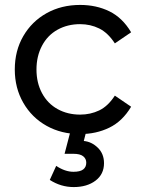

<svg xmlns="http://www.w3.org/2000/svg" viewBox="-20 -529 589 779"><path d="M40 -247Q40 -323 74.5 -382.5Q109 -442 169 -475.5Q229 -509 305 -509Q371 -509 424 -483Q477 -457 512 -398L446 -353Q418 -396 382.5 -413.5Q347 -431 305 -431Q254 -431 213.5 -408.5Q173 -386 150.5 -343.5Q128 -301 128 -247Q128 -193 150.5 -151Q173 -109 213.5 -86.5Q254 -64 305 -64Q347 -64 382.5 -81Q418 -98 446 -141L512 -96Q477 -37 423.5 -11Q370 15 305 15Q229 15 169 -18.5Q109 -52 74.5 -112Q40 -172 40 -247ZM182 201 208 144Q244 168 278 168Q305 168 317.5 158.5Q330 149 330 131Q330 115 317.5 105Q305 95 278 95H242L271 -16H335L320 43Q352 46 377 70.5Q402 95 402 133Q402 178 367.5 204Q333 230 279 230Q227 230 182 201Z"/></svg>

Font: AtCorfu Sans
Style: AtCorfu Sans Regular
Weight: 400
Designer: Kostas Teopoulos
Foundry: Kostas Teopoulos
Version: Version 1.00 July 8, 2025, initial release